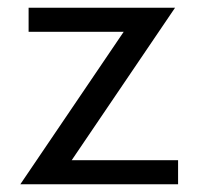

<svg xmlns="http://www.w3.org/2000/svg" viewBox="-20 -478 515 498"><path d="M54.2 -458H434.1L166 -62.5H441.9V0H32.7L300.8 -395.5H54.2Z"/></svg>

Font: Molengo
Style: Regular
Weight: 400
Designer: moyogo
Foundry: moyogo
Version: Version 0.11; ttfautohint (v0.8) -G 32 -r 16 -x